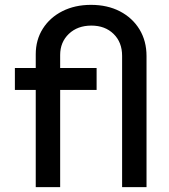

<svg xmlns="http://www.w3.org/2000/svg" viewBox="-20 -767 691 787"><path d="M580.6 0H480.5V-538.1Q480.5 -593.8 445.6 -627.9Q410.6 -662.1 354.5 -662.1Q297.9 -662.1 262.2 -628.2Q226.6 -594.2 226.6 -541.5V-488.3H376V-398.4H226.6V0H126.5V-398.4H41V-488.3H126.5V-544.4Q126.5 -603.5 155.5 -649.4Q184.6 -695.3 235.8 -721.2Q287.1 -747.1 353 -747.1Q420.4 -747.1 471.7 -720.5Q522.9 -693.8 551.8 -646.5Q580.6 -599.1 580.6 -537.1Z"/></svg>

Font: Kumbh Sans Medium
Style: Regular
Weight: 500
Version: Version 1.005